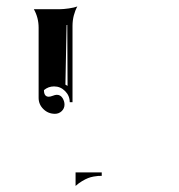

<svg xmlns="http://www.w3.org/2000/svg" viewBox="-20 -498 567 609"><path d="M219.7 48.8H302.7V59.8Q295.9 59.8 291.1 60.1Q286.4 60.3 276.9 62Q267.3 63.7 259.3 66.9Q251.2 70.1 240.5 76.4Q229.7 82.8 219.7 91.8ZM87.4 -468.8H169.2Q180.7 -468.8 198.4 -471.3Q216.1 -473.9 225.3 -477.5Q218.5 -465.6 214.2 -449.3Q210 -433.1 210 -416V-173.8H201.2Q201.2 -194.3 186.5 -209.1Q171.9 -223.9 151.4 -223.9Q133.3 -223.9 119.4 -212.2Q119.4 -191.4 134.5 -191.2Q139.6 -191.2 147.3 -194.2Q155 -197.3 160.2 -197.3Q171.6 -197.3 178.1 -187.3Q184.6 -177.2 184.6 -166.3Q184.6 -154.1 175.7 -145.5Q166.7 -137 154.3 -137Q132.8 -137 117.7 -151.9Q102.5 -166.7 102.5 -187.7V-410.2Q102.5 -441.9 87.4 -468.8ZM187.5 -229.5 194.3 -225.6 193.4 -418.9 191.2 -418.5Z"/></svg>

Font: AgreloyInT3
Style: Medium
Weight: 400
Designer: gluk
Foundry: gluk
Version: Version 0.27